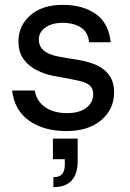

<svg xmlns="http://www.w3.org/2000/svg" viewBox="-20 -528 535 791"><path d="M253 12Q162 12 101 -30Q40 -72 30 -155H123Q131 -111 166 -86.5Q201 -62 256 -62Q308 -62 336 -84Q364 -106 364 -140Q364 -165 346.5 -178.5Q329 -192 282 -200Q263 -204 241.5 -208Q220 -212 201 -215Q166 -222 133 -238Q100 -254 78 -283Q56 -312 56 -358Q56 -422 105 -465Q154 -508 239 -508Q321 -508 374.5 -470.5Q428 -433 436 -354H347Q343 -396 313 -415Q283 -434 238 -434Q195 -434 167.5 -415Q140 -396 140 -365Q140 -310 221 -295Q259 -288 299 -282Q323 -278 349 -270.5Q375 -263 398 -248.5Q421 -234 435.5 -209.5Q450 -185 450 -147Q450 -78 397 -33Q344 12 253 12ZM200 243V202Q225 202 236 189Q247 176 247 151V128H198V43H300V135Q300 243 200 243Z"/></svg>

Font: HostGroteskRegular
Style: Regular
Weight: 400
Designer: Doukan Karapınar based on Poppins by Indian Type Foundry, Jonny Pinhorn
Foundry: Element Type
Version: Version 1.001; ttfautohint (v1.8.4.7-5d5b)